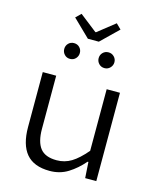

<svg xmlns="http://www.w3.org/2000/svg" viewBox="-135 -1025 937 1132"><g transform="rotate(15 333.5 -458.5)"><path d="M276.9 13.2Q180.2 13.2 134 -41.7Q87.9 -96.7 87.9 -204.1V-539.1H169.9V-214.8Q169.9 -135.7 200.2 -96.9Q230.5 -58.1 300.8 -58.1Q349.6 -58.1 390.1 -82.8Q430.7 -107.4 478 -163.1V-539.1H559.1V0H491.2L484.9 -97.2H480Q438 -48.3 388.7 -17.6Q339.4 13.2 276.9 13.2ZM222.2 -655.8Q201.7 -655.8 188.2 -670.2Q174.8 -684.6 174.8 -704.1Q174.8 -724.1 188.2 -738Q201.7 -752 222.2 -752Q243.2 -752 256.6 -738Q270 -724.1 270 -704.1Q270 -684.6 256.6 -670.2Q243.2 -655.8 222.2 -655.8ZM433.1 -655.8Q412.1 -655.8 398.4 -670.2Q384.8 -684.6 384.8 -704.1Q384.8 -724.1 398.4 -738Q412.1 -752 433.1 -752Q453.1 -752 467 -738Q481 -724.1 481 -704.1Q481 -684.6 467 -670.2Q453.1 -655.8 433.1 -655.8ZM293.9 -797.9 189 -899.9 220.2 -930.2 326.2 -847.2H330.1L435.1 -930.2L465.8 -899.9L360.8 -797.9Z"/></g></svg>

Font: Shanggu Mono N
Style: Regular
Weight: 350
Designer: GuiWonder
Version: Version 1.021